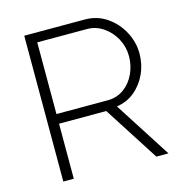

<svg xmlns="http://www.w3.org/2000/svg" viewBox="-105 -806 860 903"><g transform="rotate(-15 324.5 -355.0)"><path d="M93 0V-710H388Q448 -710 495 -677.5Q542 -645 568.5 -594.5Q595 -544 595 -490Q595 -437 574 -391Q553 -345 515.5 -314Q478 -283 428 -276L605 0H546L374 -268H144V0ZM144 -315H393Q439 -315 473 -340Q507 -365 525.5 -405Q544 -445 544 -490Q544 -536 522.5 -575.5Q501 -615 465 -639.5Q429 -664 386 -664H144Z"/></g></svg>

Font: Raleway Light
Style: Regular
Weight: 300
Designer: Matt McInerney, Pablo Impallari, Rodrigo Fuenzalida
Foundry: Matt McInerney, Pablo Impallari, Rodrigo Fuenzalida
Version: Version 4.026